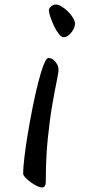

<svg xmlns="http://www.w3.org/2000/svg" viewBox="-20 -616 394 853"><path d="M82.8 155.1Q82.8 130.3 88.3 83.3Q93.8 36.3 103.5 -21.8Q113.2 -79.8 124.9 -138.8Q136.6 -197.7 149.3 -247.6Q162 -297.4 173.9 -327.9Q185.8 -358.4 195.5 -358.4Q206.7 -358.4 216.6 -350.8Q226.5 -343.1 233.1 -331.4Q239.8 -319.7 239.8 -306.9Q240.8 -298.4 232.6 -258.6Q224.3 -218.8 212.7 -153Q201.1 -87.2 192.3 0Q183.5 87.3 183.5 191.1Q183.5 204.5 179 210.7Q174.5 216.9 167.1 216.9Q157.6 216.9 143.5 210.1Q129.5 203.3 115.5 192.9Q101.4 182.5 92.1 172.3Q82.8 162.1 82.8 155.1ZM197.2 -571.2Q197.2 -578.3 206.9 -587.2Q216.5 -596 226.7 -596Q239.1 -596 253.8 -587.1Q268.6 -578.3 282 -564.9Q295.4 -551.5 304.3 -536.9Q313.1 -522.3 313.1 -510.3Q313.1 -498.2 305.6 -484.4Q298 -470.6 286.2 -460.5Q274.4 -450.5 262.6 -450.5Q253.2 -450.5 241.7 -464.8Q230.1 -479.2 220.2 -500.1Q210.3 -521 203.7 -540.7Q197.2 -560.5 197.2 -571.2Z"/></svg>

Font: Kalam Variable Light
Style: Regular
Weight: 300
Designer: Lipi Raval, Jonny Pinhorn
Foundry: Indian Type Foundry
Version: Version 3.000